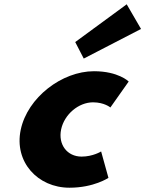

<svg xmlns="http://www.w3.org/2000/svg" viewBox="-20 -860 677 895"><path d="M330.6 -664 370.4 -587 637.4 -725 570.6 -840ZM413.5 -383C466.5 -383 494.5 -359 494.5 -359L579.9 -480C579.9 -480 532 -528 418 -528C269 -528 108.4 -406 76.6 -255C45.1 -105 155.8 15 303.8 15C417.8 15 485.5 -31 485.5 -31L451.4 -154C451.4 -154 413.3 -130 360.3 -130C293.3 -130 250.1 -186 265 -257C279.8 -327 346.5 -383 413.5 -383Z"/></svg>

Font: Hussar
Style: BdOblTwo
Weight: 700
Foundry: Cannot Into Space Fonts
Version: Version 2.00